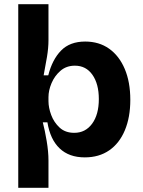

<svg xmlns="http://www.w3.org/2000/svg" viewBox="-20 -735 680 915"><path d="M67 160V-715H211V-543Q211 -507 204 -464.5Q197 -422 188 -376H210Q229 -451 271 -494Q313 -537 386 -537Q452 -537 500 -503Q548 -469 574.5 -406.5Q601 -344 601 -259Q601 -176 575 -114Q549 -52 500.5 -18.5Q452 15 384 15Q309 15 264 -28Q219 -71 206 -152H184Q194 -114 202.5 -63Q211 -12 211 30V160ZM334 -102Q387 -102 419 -145.5Q451 -189 451 -263Q451 -335 420.5 -378.5Q390 -422 337 -422Q296 -422 268 -397.5Q240 -373 225.5 -338.5Q211 -304 211 -272V-253Q211 -222 224 -187Q237 -152 264 -127Q291 -102 334 -102Z"/></svg>

Font: Bricolage Grotesque 10pt Bricolage Grotesque 10pt Regular
Style: Bold
Weight: 700
Designer: Mathieu Triay
Foundry: Atelier Triay
Version: Version 1.000; ttfautohint (v1.8.4.7-5d5b);gftools[0.9.32]